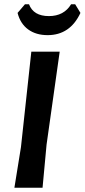

<svg xmlns="http://www.w3.org/2000/svg" viewBox="-20 -887 400 907"><path d="M335 -867 360 -826Q311 -721 205 -721Q150 -721 113 -748Q76 -775 63 -826L98 -867H117Q138 -811 211 -811Q282 -811 316 -867ZM262 -643 200 -204 181 0H48L79 -192L128 -643Z"/></svg>

Font: Alegreya Sans SC
Style: Bold Italic
Weight: 700
Italic angle: -7°
Designer: Juan Pablo del Peral
Foundry: Huerta Tipografica
Version: Version 2.007